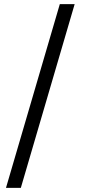

<svg xmlns="http://www.w3.org/2000/svg" viewBox="-20 -760 423 931"><path d="M81 151 342 -740H270L9 151Z"/></svg>

Font: IBMKR
Style: Regular
Weight: 400
Designer: Mike Abbink; Paul van der Laan; Pieter van Rosmalen; Wujin Sim; Chorong Kim; Dohee Lee;
Foundry: Sandoll Inc.
Version: Version 1.002